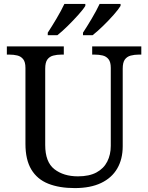

<svg xmlns="http://www.w3.org/2000/svg" viewBox="-20 -951 757 981"><path d="M362 10Q283 10 226.5 -12.5Q170 -35 140 -85Q110 -135 110 -216V-604Q110 -634 98.5 -648.5Q87 -663 68.5 -667.5Q50 -672 28 -672H15V-714H306V-672H293Q271 -672 252 -667Q233 -662 222 -647Q211 -632 211 -600V-210Q211 -123 258 -86.5Q305 -50 378 -50Q436 -50 473 -70Q510 -90 528 -125.5Q546 -161 546 -206V-604Q546 -634 534.5 -648.5Q523 -663 504.5 -667.5Q486 -672 464 -672H451V-714H702V-672H689Q667 -672 648 -667Q629 -662 618 -647Q607 -632 607 -600V-204Q607 -138 579 -90Q551 -42 496.5 -16Q442 10 362 10ZM404 -784Q425 -816 449 -856.5Q473 -897 489 -931H596V-921Q586 -904 560.5 -875Q535 -846 505.5 -817.5Q476 -789 453 -771H404ZM224 -784Q245 -816 269 -856.5Q293 -897 309 -931H416V-921Q406 -904 380 -875Q354 -846 325 -817.5Q296 -789 273 -771H224Z"/></svg>

Font: Noto Serif Bengali
Style: Regular
Weight: 400
Designer: Juan Bruce, Universal Thirst, Indian Type Foundry and the Monotype Design Team.
Foundry: Monotype Imaging Inc.
Version: Version 2.003